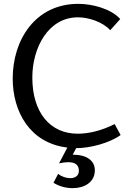

<svg xmlns="http://www.w3.org/2000/svg" viewBox="-20 -758 664 998"><path d="M378 12C448 12 548 -14 607 -56L576 -113C506 -78 440 -63 384 -63C239 -63 148 -175 148 -355C148 -510 231 -668 385 -668C441 -668 514 -644 553 -601L605 -659C556 -714 457 -738 387 -738C163 -738 46 -550 46 -350C46 -178 135 -14 330 9L287 91C306 87 322 85 335 85C374 85 390 102 390 130C390 156 370 168 345 168C325 168 302 161 282 146L258 192C288 211 324 220 358 220C419 220 473 189 473 127C473 77 431 46 358 46L376 12C377 12 377 12 378 12Z"/></svg>

Font: Rosario
Style: Regular
Weight: 400
Designer: Hector Gatti
Foundry: Omnibus Type
Version: Version 1.100